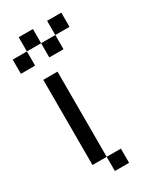

<svg xmlns="http://www.w3.org/2000/svg" viewBox="-244 -1185 988 1171"><g transform="rotate(-30 250.0 -600.0)"><path d="M100 -1100H200V-1000H100ZM0 -900V-1000H100V-900ZM100 -200V-800H200V-200ZM200 -200H300V-100H200ZM300 -1100H400V-1000H300ZM200 -1000H300V-900H200Z"/></g></svg>

Font: GalmuriMono9 Regular
Style: Regular
Weight: 400
Designer: Lee Minseo (quiple)
Version: Version 2.399;hotconv 1.1.1;makeotfexe 2.6.0 DEVELOPMENT